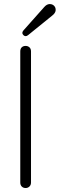

<svg xmlns="http://www.w3.org/2000/svg" viewBox="-20 -941 300 966"><path d="M109 5Q97 5 89.5 -2.5Q82 -10 82 -23V-682Q82 -696 89.5 -703Q97 -710 109 -710Q120 -710 128 -703Q136 -696 136 -682V-23Q136 -10 128 -2.5Q120 5 109 5ZM121 -764Q108 -754 97.5 -764.5Q87 -775 98 -788L202 -905Q215 -920 229 -920.5Q243 -921 252 -912Q261 -903 260 -889Q259 -875 242 -862Z"/></svg>

Font: Nunito VF Beta Light
Style: Regular
Weight: 300
Designer: Vernon Adams
Foundry: newtypography
Version: Version 3.001